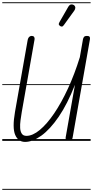

<svg xmlns="http://www.w3.org/2000/svg" viewBox="-25 -1246 822 1698"><path d="M197 9Q136 9 109.5 -52.8Q83 -114.5 107.5 -255.5L219.5 -891Q221.5 -902 226.2 -910.5Q231 -919 238.8 -923.8Q246.5 -928.5 256.5 -928.5Q270.5 -928 276.8 -919.2Q283 -910.5 280.5 -896.5L167.5 -255Q161.5 -219.5 156.5 -182.5Q151.5 -145.5 153.2 -114.2Q155 -83 167.8 -63.8Q180.5 -44.5 209 -44.5Q264 -44.5 327 -96.8Q390 -149 454 -243.2Q518 -337.5 576.5 -464.2Q635 -591 681 -740L709 -900Q711.5 -912 718.8 -920.2Q726 -928.5 743 -928.5Q761.5 -928.5 767.2 -921Q773 -913.5 770.5 -899L617 -28Q615 -13.5 605.8 -6.8Q596.5 0 585 0Q571 0 562 -7.8Q553 -15.5 556 -32.5L638 -496.5Q571 -325.5 494 -213.2Q417 -101 340.2 -46Q263.5 9 197 9ZM197 9Q136 9 109.5 -52.8Q83 -114.5 107.5 -255.5L219.5 -891Q221.5 -902 226.2 -910.5Q231 -919 238.8 -923.8Q246.5 -928.5 256.5 -928.5Q270.5 -928 276.8 -919.2Q283 -910.5 280.5 -896.5L167.5 -255Q161.5 -219.5 156.5 -182.5Q151.5 -145.5 153.2 -114.2Q155 -83 167.8 -63.8Q180.5 -44.5 209 -44.5Q264 -44.5 327 -96.8Q390 -149 454 -243.2Q518 -337.5 576.5 -464.2Q635 -591 681 -740L709 -900Q711.5 -912 718.8 -920.2Q726 -928.5 743 -928.5Q761.5 -928.5 767.2 -921Q773 -913.5 770.5 -899L617 -28Q615 -13.5 605.8 -6.8Q596.5 0 585 0Q571 0 562 -7.8Q553 -15.5 556 -32.5L638 -496.5Q571 -325.5 494 -213.2Q417 -101 340.2 -46Q263.5 9 197 9ZM508 -1015Q500 -1020 496 -1027.5Q492 -1035 501 -1050.5L578 -1184.5Q590.5 -1206 605.8 -1206.8Q621 -1207.5 630 -1200Q641.5 -1189.5 641 -1176.8Q640.5 -1164 632 -1152L539.5 -1024Q530.5 -1011.5 522.8 -1011.2Q515 -1011 508 -1015ZM-5 424.5H776.5V432.5H-5ZM-5 -16H776.5V0H-5ZM-5 -501.5H776.5V-493.5H-5ZM-5 -1226H776.5V-1218H-5Z"/></svg>

Font: Edu AU VIC WA NT Guides
Style: Regular
Weight: 400
Designer: Tina and Corey Anderson, Eben Sorkin, Mirko Velimirovic
Foundry: Google for Education
Version: Version 1.001